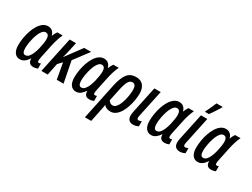

<svg xmlns="http://www.w3.org/2000/svg" viewBox="-71 -1522 3288 2508"><g transform="rotate(30 1573.0 -267.5)"><path d="M130.9 9.8Q80.1 9.8 51.3 -30.3Q22.5 -70.3 22.5 -143.1Q22.5 -196.3 32 -253.2Q41.5 -310.1 59.8 -363Q78.1 -416 104.5 -458.3Q130.9 -500.5 165 -525.4Q199.2 -550.3 240.2 -550.3Q276.9 -550.3 303.2 -529.1Q329.6 -507.8 339.8 -467.8H343.3Q360.8 -513.2 381.3 -540H462.9Q425.3 -462.9 400.4 -344.7L360.8 -156.7Q356.9 -140.6 354.7 -125.5Q352.5 -110.4 352.5 -99.1Q352.5 -84.5 357.9 -79.3Q363.3 -74.2 373.5 -74.2Q386.7 -74.2 400.4 -81.1V-3.9Q387.2 2 369.4 5.9Q351.6 9.8 339.4 9.8Q302.2 9.8 284.7 -3.9Q267.1 -17.6 262.2 -37.1Q257.3 -56.6 258.3 -74.2H255.4Q228.5 -33.7 198.7 -12Q168.9 9.8 130.9 9.8ZM166 -72.3Q196.8 -72.3 219.5 -99.1Q242.2 -126 257.8 -166Q273.4 -206.1 282.7 -244.6Q304.2 -336.9 304.2 -389.6Q304.2 -465.8 252.4 -465.8Q227.1 -465.8 206.3 -442.9Q185.5 -419.9 169.7 -383.5Q153.8 -347.2 143.1 -304.9Q132.3 -262.7 126.7 -223.1Q121.1 -183.6 121.1 -155.8Q121.1 -72.3 166 -72.3Z M453.1 0 568.4 -540H664.1L635.7 -410.2Q629.9 -386.2 623.3 -359.1Q616.7 -332 607.9 -300.8H610.4L787.6 -540H892.1L725.1 -317.9L787.6 0H685.1L642.1 -239.3L585.4 -179.2L548.8 0Z M976.1 9.8Q925.3 9.8 896.5 -30.3Q867.7 -70.3 867.7 -143.1Q867.7 -196.3 877.2 -253.2Q886.7 -310.1 905 -363Q923.3 -416 949.7 -458.3Q976.1 -500.5 1010.3 -525.4Q1044.4 -550.3 1085.4 -550.3Q1122.1 -550.3 1148.4 -529.1Q1174.8 -507.8 1185.1 -467.8H1188.5Q1206.1 -513.2 1226.6 -540H1308.1Q1270.5 -462.9 1245.6 -344.7L1206.1 -156.7Q1202.1 -140.6 1200 -125.5Q1197.8 -110.4 1197.8 -99.1Q1197.8 -84.5 1203.1 -79.3Q1208.5 -74.2 1218.8 -74.2Q1231.9 -74.2 1245.6 -81.1V-3.9Q1232.4 2 1214.6 5.9Q1196.8 9.8 1184.6 9.8Q1147.5 9.8 1129.9 -3.9Q1112.3 -17.6 1107.4 -37.1Q1102.5 -56.6 1103.5 -74.2H1100.6Q1073.7 -33.7 1043.9 -12Q1014.2 9.8 976.1 9.8ZM1011.2 -72.3Q1042 -72.3 1064.7 -99.1Q1087.4 -126 1103 -166Q1118.7 -206.1 1127.9 -244.6Q1149.4 -336.9 1149.4 -389.6Q1149.4 -465.8 1097.7 -465.8Q1072.3 -465.8 1051.5 -442.9Q1030.8 -419.9 1014.9 -383.5Q999 -347.2 988.3 -304.9Q977.5 -262.7 971.9 -223.1Q966.3 -183.6 966.3 -155.8Q966.3 -72.3 1011.2 -72.3Z M1248.5 240.2 1361.8 -299.8Q1388.2 -425.3 1433.8 -487.8Q1479.5 -550.3 1568.8 -550.3Q1640.1 -550.3 1676.8 -505.4Q1713.4 -460.4 1713.4 -382.8Q1712.9 -338.4 1704.6 -285.6Q1696.3 -232.9 1679.2 -180.9Q1662.1 -128.9 1636.5 -85.7Q1610.8 -42.5 1575.9 -16.4Q1541 9.8 1497.1 9.8Q1462.9 9.8 1438 -1.5Q1413.1 -12.7 1397.5 -31.7Q1396 -15.1 1391.8 4.4Q1387.7 23.9 1384.3 42.5L1343.3 240.2ZM1481.9 -74.2Q1508.8 -74.2 1530 -95.9Q1551.3 -117.7 1567.1 -153.1Q1583 -188.5 1593.5 -230Q1604 -271.5 1609.1 -311.3Q1614.3 -351.1 1614.3 -381.3Q1614.3 -466.8 1560.5 -466.8Q1522.5 -466.8 1498.8 -425.5Q1475.1 -384.3 1454.6 -284.2L1418.9 -115.2Q1427.7 -98.1 1443.6 -86.2Q1459.5 -74.2 1481.9 -74.2Z M1840.3 9.8Q1797.9 9.8 1775.6 -13.4Q1753.4 -36.6 1753.4 -79.1Q1753.4 -107.9 1762.7 -149.4L1845.7 -540H1941.4L1856.4 -140.1Q1854 -129.4 1852.5 -120.4Q1851.1 -111.3 1851.1 -103Q1851.1 -75.2 1874.5 -75.2Q1884.3 -75.2 1895.8 -78.4Q1907.2 -81.5 1918.5 -86.9V-10.3Q1900.4 -0.5 1879.6 4.6Q1858.9 9.8 1840.3 9.8Z M2110.4 9.8Q2059.6 9.8 2030.8 -30.3Q2002 -70.3 2002 -143.1Q2002 -196.3 2011.5 -253.2Q2021 -310.1 2039.3 -363Q2057.6 -416 2084 -458.3Q2110.4 -500.5 2144.5 -525.4Q2178.7 -550.3 2219.7 -550.3Q2256.3 -550.3 2282.7 -529.1Q2309.1 -507.8 2319.3 -467.8H2322.8Q2340.3 -513.2 2360.8 -540H2442.4Q2404.8 -462.9 2379.9 -344.7L2340.3 -156.7Q2336.4 -140.6 2334.2 -125.5Q2332 -110.4 2332 -99.1Q2332 -84.5 2337.4 -79.3Q2342.8 -74.2 2353 -74.2Q2366.2 -74.2 2379.9 -81.1V-3.9Q2366.7 2 2348.9 5.9Q2331.1 9.8 2318.8 9.8Q2281.7 9.8 2264.2 -3.9Q2246.6 -17.6 2241.7 -37.1Q2236.8 -56.6 2237.8 -74.2H2234.9Q2208 -33.7 2178.2 -12Q2148.4 9.8 2110.4 9.8ZM2145.5 -72.3Q2176.3 -72.3 2199 -99.1Q2221.7 -126 2237.3 -166Q2252.9 -206.1 2262.2 -244.6Q2283.7 -336.9 2283.7 -389.6Q2283.7 -465.8 2231.9 -465.8Q2206.5 -465.8 2185.8 -442.9Q2165 -419.9 2149.2 -383.5Q2133.3 -347.2 2122.6 -304.9Q2111.8 -262.7 2106.2 -223.1Q2100.6 -183.6 2100.6 -155.8Q2100.6 -72.3 2145.5 -72.3Z M2543.5 9.8Q2501 9.8 2478.8 -13.4Q2456.5 -36.6 2456.5 -79.1Q2456.5 -107.9 2465.8 -149.4L2548.8 -540H2644.5L2559.6 -140.1Q2557.1 -129.4 2555.7 -120.4Q2554.2 -111.3 2554.2 -103Q2554.2 -75.2 2577.6 -75.2Q2587.4 -75.2 2598.9 -78.4Q2610.4 -81.5 2621.6 -86.9V-10.3Q2603.5 -0.5 2582.8 4.6Q2562 9.8 2543.5 9.8ZM2570.8 -606 2573.7 -618.2Q2583.5 -635.7 2597.9 -666.3Q2612.3 -696.8 2625.7 -727.8Q2639.2 -758.8 2646 -776.4H2738.3L2736.3 -766.6Q2728.5 -753.4 2714.8 -731.7Q2701.2 -710 2685.3 -685.8Q2669.4 -661.6 2654.8 -640.1Q2640.1 -618.7 2630.4 -606Z M2813.5 9.8Q2762.7 9.8 2733.9 -30.3Q2705.1 -70.3 2705.1 -143.1Q2705.1 -196.3 2714.6 -253.2Q2724.1 -310.1 2742.4 -363Q2760.7 -416 2787.1 -458.3Q2813.5 -500.5 2847.7 -525.4Q2881.8 -550.3 2922.9 -550.3Q2959.5 -550.3 2985.8 -529.1Q3012.2 -507.8 3022.5 -467.8H3025.9Q3043.5 -513.2 3064 -540H3145.5Q3107.9 -462.9 3083 -344.7L3043.5 -156.7Q3039.6 -140.6 3037.4 -125.5Q3035.2 -110.4 3035.2 -99.1Q3035.2 -84.5 3040.5 -79.3Q3045.9 -74.2 3056.2 -74.2Q3069.3 -74.2 3083 -81.1V-3.9Q3069.8 2 3052 5.9Q3034.2 9.8 3022 9.8Q2984.9 9.8 2967.3 -3.9Q2949.7 -17.6 2944.8 -37.1Q2939.9 -56.6 2940.9 -74.2H2938Q2911.1 -33.7 2881.3 -12Q2851.6 9.8 2813.5 9.8ZM2848.6 -72.3Q2879.4 -72.3 2902.1 -99.1Q2924.8 -126 2940.4 -166Q2956.1 -206.1 2965.3 -244.6Q2986.8 -336.9 2986.8 -389.6Q2986.8 -465.8 2935.1 -465.8Q2909.7 -465.8 2888.9 -442.9Q2868.2 -419.9 2852.3 -383.5Q2836.4 -347.2 2825.7 -304.9Q2814.9 -262.7 2809.3 -223.1Q2803.7 -183.6 2803.7 -155.8Q2803.7 -72.3 2848.6 -72.3Z"/></g></svg>

Font: Open Sans Condensed SemiBold
Style: Italic
Weight: 600
Width: 3
Italic angle: -12°
Designer: Monotype Design Team
Foundry: Monotype Imaging Inc.
Version: Version 3.000; ttfautohint (v1.8.4)